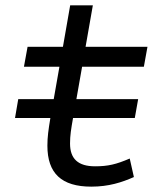

<svg xmlns="http://www.w3.org/2000/svg" viewBox="-20 -694 626 724"><path d="M36.6 -249H169.9C162.6 -204.1 158.7 -177.7 158.7 -144.5C158.7 -40.5 211.9 9.8 324.2 9.8C390.1 9.8 439.5 -6.3 484.9 -26.4L469.2 -96.2C418 -74.2 387.2 -66.9 338.4 -66.9C274.4 -66.9 244.1 -95.2 244.1 -152.8C244.1 -183.1 248 -207 255.4 -249H488.3L501 -320.3H268.1L289.6 -442.4H522.5L536.1 -517.6H302.7L330.1 -673.8H244.6L217.3 -517.6H84L70.3 -442.4H204.1L182.6 -320.3H48.8Z"/></svg>

Font: Cascadia Mono NF SemiLight
Style: Italic
Weight: 350
Italic angle: -10°
Monospace: yes
Designer: Aaron Bell
Foundry: Saja Typeworks
Version: Version 2404.023